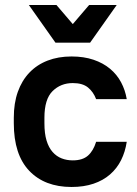

<svg xmlns="http://www.w3.org/2000/svg" viewBox="-20 -735 545 765"><path d="M265 10Q158 10 96.5 -54.5Q35 -119 35 -244V-266Q35 -324 51 -369Q67 -414 97 -445.5Q127 -477 169.5 -493.5Q212 -510 265 -510Q314 -510 352.5 -497Q391 -484 418.5 -461Q446 -438 462.5 -407Q479 -376 485 -340H363Q352 -369 330.5 -386.5Q309 -404 270 -404Q222 -404 189.5 -372Q157 -340 157 -266V-244Q157 -203 165.5 -175Q174 -147 189.5 -129.5Q205 -112 225.5 -104Q246 -96 270 -96Q309 -96 330.5 -115Q352 -134 363 -170H485Q479 -130 462.5 -97Q446 -64 418.5 -40Q391 -16 352.5 -3Q314 10 265 10ZM95 -715H205L270 -639L335 -715H445L339 -565H201Z"/></svg>

Font: PT Root UI Bold
Style: Regular
Weight: 700
Designer: Vitaly Kuzmin
Foundry: ParaType Ltd.
Version: Version 2.000G